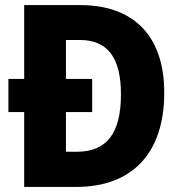

<svg xmlns="http://www.w3.org/2000/svg" viewBox="-20 -734 714 754"><path d="M295 -714H75V-424H13V-294H75V0H280C494 0 625 -127 625 -370C625 -593 505 -714 295 -714ZM293 -577C400 -577 455 -511 455 -364C455 -211 400 -138 281 -138H239V-294H342V-424H239V-577Z"/></svg>

Font: Noto Sans Georgian SemiCondensed ExtraBold
Style: Regular
Weight: 800
Width: 4
Designer: Monotype Design Team, Akaki Razmadze
Foundry: Google LLC
Version: Version 2.005